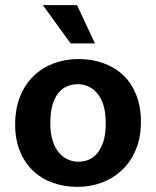

<svg xmlns="http://www.w3.org/2000/svg" viewBox="-20 -717 608 748"><path d="M529 -242Q529 -183 510 -136Q491 -89 457.5 -56.5Q424 -24 379 -6.5Q334 11 282 11Q230 11 185.5 -5Q141 -21 108.5 -52Q76 -83 57.5 -128.5Q39 -174 39 -232Q39 -293 58 -340.5Q77 -388 110.5 -420.5Q144 -453 189 -470Q234 -487 286 -487Q338 -487 382.5 -471Q427 -455 459.5 -424.5Q492 -394 510.5 -348Q529 -302 529 -242ZM392 -237Q392 -278 383 -307Q374 -336 358.5 -354Q343 -372 323.5 -380.5Q304 -389 283 -389Q262 -389 243 -381.5Q224 -374 209 -356.5Q194 -339 185 -310Q176 -281 176 -237Q176 -198 185 -169.5Q194 -141 209 -123Q224 -105 244 -96Q264 -87 285 -87Q306 -87 325 -94.5Q344 -102 359 -120Q374 -138 383 -166.5Q392 -195 392 -237ZM147 -697H280L350 -548H255Z"/></svg>

Font: Mukta
Style: Bold
Weight: 700
Designer: Girish Dalvi and Yashodeep Gholap
Foundry: Ek Type
Version: Version 2.538;PS 1.002;hotconv 16.6.51;makeotf.lib2.5.65220;